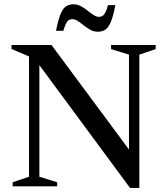

<svg xmlns="http://www.w3.org/2000/svg" viewBox="-20 -890 796 917"><path d="M118.5 -46V-620.5L35 -656V-675H226L624.5 -137.5L596 -93V-629L510.5 -655.5V-675H723.5V-655.5L645.5 -629V7.5H601L149.5 -604L168 -622V-46L253 -19.5V0H40.5V-19.5ZM531 -865.5Q521 -813.5 509.8 -786.2Q498.5 -759 483.8 -748.8Q469 -738.5 447 -738.5Q428.5 -738.5 412 -747.5Q395.5 -756.5 380.5 -768.5Q365.5 -780.5 351.8 -789.5Q338 -798.5 325.5 -798.5Q316.5 -798.5 309.2 -794.5Q302 -790.5 295.8 -778.5Q289.5 -766.5 282.5 -743H247.5Q258 -795 269 -822.2Q280 -849.5 295 -859.5Q310 -869.5 331.5 -869.5Q350 -869.5 366.5 -860.5Q383 -851.5 398 -839.5Q413 -827.5 426.8 -818.5Q440.5 -809.5 453 -809.5Q462 -809.5 469.2 -813.8Q476.5 -818 483 -830.2Q489.5 -842.5 496 -865.5Z"/></svg>

Font: Newsreader 24pt Medium
Style: Regular
Weight: 500
Designer: Hugues Gentile
Foundry: Production Type
Version: Version 1.003